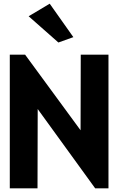

<svg xmlns="http://www.w3.org/2000/svg" viewBox="-20 -1009 647 1039"><path d="M495 10H567V-713H417L416 -304L116 -713H33V10H183L184 -419ZM377 -808 249 -989 135 -921 296 -779Z"/></svg>

Font: Bluebird
Style: SfBdNrw
Weight: 700
Designer: Jasper
Foundry: Cannot Into Space Fonts
Version: Version 0.98